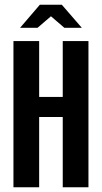

<svg xmlns="http://www.w3.org/2000/svg" viewBox="-20 -794 432 814"><path d="M37 -620H146V-383H246V-620H355V0H246V-298H146V0H37ZM65 -676 149 -774H242L327 -676H253L196 -725L139 -676Z"/></svg>

Font: Smooch Sans
Style: Bold
Weight: 700
Designer: Robert E. Leuschke
Foundry: Robert E. Leuschke
Version: Version 1.010